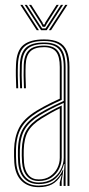

<svg xmlns="http://www.w3.org/2000/svg" viewBox="-20 -769 366 794"><path d="M259.2 0V-492Q259.2 -549.5 236.8 -574.5Q214.2 -599.5 162.2 -599.5Q108.8 -599.5 82.6 -577.6Q56.5 -555.8 54.2 -501.8Q53.2 -479.8 53.6 -454.5Q54 -429.2 55.2 -404H47.2Q46 -429.8 45.6 -454.9Q45.2 -480 46.2 -502Q48.5 -560 76.9 -583Q105.2 -606 162.2 -606Q199.8 -606 222.9 -594.5Q246 -583 256.6 -557.9Q267.2 -532.8 267.2 -492V0ZM140.2 -14.2Q173.8 -14.2 196.8 -29.6Q219.8 -45 231.6 -68.5Q243.5 -92 243.5 -116.5V-343.5Q214 -330.5 188.1 -316.9Q162.2 -303.2 144 -292Q101 -265.5 82.2 -233.6Q63.5 -201.8 62.2 -150Q62 -134 62.1 -123.1Q62.2 -112.2 63.2 -96.8Q66.2 -56.5 86.5 -35.4Q106.8 -14.2 140.2 -14.2ZM140.2 -20.5Q109.5 -20.5 91.8 -40.6Q74 -60.8 71.2 -97.8Q70 -115.5 70 -125.4Q70 -135.2 70.2 -149.5Q71.5 -199.8 89.2 -230Q107 -260.2 148.5 -285.8Q167.8 -297.5 190.4 -310Q213 -322.5 235.2 -332.5V-116.5Q235.2 -94 224.8 -71.9Q214.2 -49.8 193.2 -35.1Q172.2 -20.5 140.2 -20.5ZM140.2 -27Q167.5 -27 186.9 -39.9Q206.2 -52.8 216.8 -73.2Q227.2 -93.8 227.2 -116.5V-320.8Q207 -311.2 189.2 -301Q171.5 -290.8 152.2 -279Q112.8 -254.8 96.1 -225.9Q79.5 -197 78.2 -149.2Q78 -136.8 78 -126Q78 -115.2 79.2 -97.5Q81.8 -63.8 97.5 -45.4Q113.2 -27 140.2 -27ZM140.2 5Q95.8 5 69.4 -20.9Q43 -46.8 39.2 -96Q38.2 -111 38.1 -123.1Q38 -135.2 38.2 -151Q39.5 -201 58.5 -239.5Q77.5 -278 131.5 -311.2Q144.8 -319.2 159.8 -327.5Q174.8 -335.8 191.6 -344.1Q208.5 -352.5 227.2 -360.8V-492Q227.2 -535 212.2 -554.5Q197.2 -574 162.2 -574Q124 -574 105.9 -556.8Q87.8 -539.5 86.2 -500.5Q85.2 -478.5 85.6 -454.2Q86 -430 87.2 -404H79.2Q77.8 -433 77.6 -457Q77.5 -481 78.2 -500.8Q80 -542.5 99.6 -561.5Q119.2 -580.5 162.2 -580.5Q201.2 -580.5 218.2 -559.5Q235.2 -538.5 235.2 -492V-355.8Q206.5 -343 179.8 -329.4Q153 -315.8 135.5 -304.8Q89.2 -276.2 68.4 -241.1Q47.5 -206 46.2 -150.8Q46 -135 46.1 -123.4Q46.2 -111.8 47.2 -96.2Q50.8 -50.5 74.9 -26Q99 -1.5 140.2 -1.5Q182.5 -1.5 205.1 -20Q227.8 -38.5 240.2 -67.2H242.2L235 -20.5V0H227V-13.8L235 -44.5H233Q216.8 -18 194.5 -6.5Q172.2 5 140.2 5ZM243 0V-29.5L246.8 -90.8H244.8Q235.5 -54.8 209.9 -31.2Q184.2 -7.8 140.2 -7.8Q101.8 -7.8 80 -31.4Q58.2 -55 55.2 -96.8Q54.2 -113 54.1 -124.1Q54 -135.2 54.2 -150.2Q55.5 -204.2 75.4 -237.6Q95.2 -271 140 -298.5Q152.5 -306.2 168.1 -314.8Q183.8 -323.2 202.8 -332.6Q221.8 -342 243.5 -351.8V-492Q243.5 -542 224.6 -564.4Q205.8 -586.8 162.2 -586.8Q114.8 -586.8 93.5 -566.6Q72.2 -546.5 70.2 -501Q69.5 -482.8 69.6 -457.6Q69.8 -432.5 71.2 -404H63.2Q61.8 -432.2 61.6 -457.1Q61.5 -482 62.2 -501.2Q64.2 -550.5 87.6 -571.9Q111 -593.2 162.2 -593.2Q210 -593.2 230.6 -569.5Q251.2 -545.8 251.2 -492V0ZM64 -749H73L141 -644H132ZM82 -749H91L144.2 -666.5L154.5 -651.5H168.5L178.5 -666.5L232 -749H241L173 -644H150ZM100 -749H109L155.8 -675.8L158.5 -668H164.5L167.2 -675.8L214 -749H223L173.5 -671.2L166.5 -658.2H156.5L149.8 -671.2ZM250 -749H259L191 -644H182Z"/></svg>

Font: Big Shoulders Inline Text Thin
Style: Regular
Weight: 100
Designer: Patric King
Foundry: XO Type Co
Version: Version 2.002